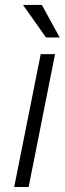

<svg xmlns="http://www.w3.org/2000/svg" viewBox="-20 -744 258 764"><path d="M94 0H36.5L142 -528.5H199ZM217.5 -595H163L71.5 -724.5H146.5Z"/></svg>

Font: Roberto Sans Light
Style: Italic
Weight: 300
Italic angle: -11°
Designer: Google
Version: Version 1.00;June 11, 2020;FontCreator 12.0.0.2522 64-bit; t